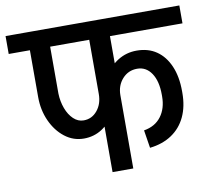

<svg xmlns="http://www.w3.org/2000/svg" viewBox="-98 -720 884 803"><g transform="rotate(-10 344.0 -319.0)"><path d="M382 -562V-638H713V-562ZM576 -276V-283H662V-276ZM489 -73 477 -149Q525 -157 550.5 -191Q576 -225 576 -276H662Q662 -218 641.5 -174.5Q621 -131 582 -105Q543 -79 489 -73ZM576 -283Q576 -341 553.5 -374.5Q531 -408 493 -408L504 -483Q553 -483 588 -459Q623 -435 642.5 -390Q662 -345 662 -283ZM347 -311Q347 -360 367.5 -399Q388 -438 424 -460.5Q460 -483 504 -483L493 -408Q455 -408 430 -380Q405 -352 405 -311ZM224 -159Q179 -159 143 -187Q107 -215 86 -261.5Q65 -308 65 -363H151Q152 -329 163 -299.5Q174 -270 193 -252Q212 -234 236 -234ZM224 -159 236 -234Q271 -234 294 -262Q317 -290 317 -332H375Q375 -283 355.5 -243.5Q336 -204 301.5 -181.5Q267 -159 224 -159ZM65 -362V-628H151V-362ZM-25 -562V-638H329V-562ZM317 0V-626H405V0ZM221 -562V-638H501V-562Z"/></g></svg>

Font: Akshar Light
Style: Regular
Weight: 400
Version: Version 1.100